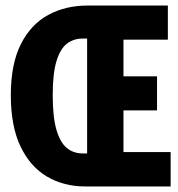

<svg xmlns="http://www.w3.org/2000/svg" viewBox="-20 -672 640 692"><path d="M287 0Q210 0 149.5 -35.5Q89 -71 54 -144Q19 -217 19 -329Q19 -441 55 -512.5Q91 -584 153.5 -618Q216 -652 295 -652H585V-529H425V-397H546V-274H425V-124H595V0ZM278 -119H294V-533H278Q245 -533 221 -514.5Q197 -496 183.5 -451.5Q170 -407 170 -329Q170 -250 183.5 -204Q197 -158 221 -138.5Q245 -119 278 -119Z"/></svg>

Font: Source Code Pro ExtraLight
Style: Bold
Weight: 700
Monospace: yes
Version: Version 1.018;hotconv 1.0.116;makeotfexe 2.5.65601